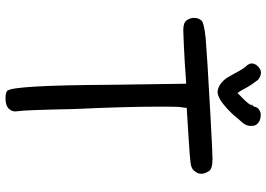

<svg xmlns="http://www.w3.org/2000/svg" viewBox="-158 -830 987 712"><g transform="rotate(90 336.0 -474.5)"><path d="M625 -727.5Q625 -712.9 614.3 -701.2Q606.4 -690.4 586.9 -687.5Q569.3 -684.6 489.3 -679.7L380.9 -672.9L377 -643.6Q376 -635.7 376 -570.3Q376 -445.3 384.8 -256.8Q386.7 -164.1 388.7 -111.3Q390.6 -58.6 392.6 -48.8Q393.6 -43.9 393.6 -36.1Q393.6 -23.4 383.8 -13.7V-12.7Q377 -6.8 367.7 -3.9Q358.4 -1 346.7 -1H343.8Q324.2 -1 316.4 -7.8V-8.8Q296.9 -33.2 294.9 -391.6L291 -670.9L258.8 -668.9Q225.6 -666 144.5 -662.1Q96.7 -660.2 91.8 -660.2Q64.5 -660.2 55.7 -672.9Q45.9 -687.5 46.9 -701.2Q46.9 -716.8 56.6 -727.5Q65.4 -737.3 122.1 -743.2Q175.8 -748 405.3 -760.7Q547.9 -768.6 570.3 -768.6Q607.4 -768.6 615.2 -754.9Q625 -739.3 625 -727.5ZM307.6 -890.6Q317.4 -872.1 325.2 -861.3Q361.3 -895.5 367.2 -906.2Q370.1 -912.1 372.1 -916L365.2 -912.1L376 -921.9Q377 -937.5 392.6 -944.3Q400.4 -948.2 409.2 -947.3Q418 -947.3 427.7 -943.4Q447.3 -933.6 447.3 -915V-905.3Q444.3 -889.6 435.5 -879.9Q426.8 -870.1 420.9 -863.3Q415 -856.4 408.7 -848.6Q402.3 -840.8 383.8 -823.2Q345.7 -788.1 321.3 -787.1Q318.4 -787.1 315.4 -788.1Q290 -793 269.5 -821.3Q260.7 -835.9 253.9 -848.6Q235.4 -883.8 226.6 -892.6Q215.8 -903.3 215.8 -914.1Q215.8 -921.9 221.7 -931.6Q235.4 -948.2 249 -948.2Q251 -948.2 252.9 -948.2Q268.6 -945.3 277.3 -936.5Q296.9 -911.1 307.6 -890.6Z"/></g></svg>

Font: sage sans
Style: Regular
Weight: 400
Version: Version 001.032